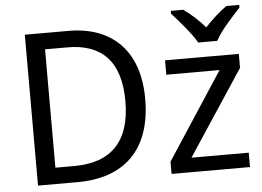

<svg xmlns="http://www.w3.org/2000/svg" viewBox="-53 -835 1236 905"><g transform="rotate(-5 565.0 -383.0)"><path d="M1110 -766H1049C1016 -743 980 -710 946 -674C915 -710 878 -743 845 -766H786V-753C820 -715 877 -651 902 -606H992C1015 -651 1074 -715 1110 -753ZM630 -364C630 -593 501 -714 298 -714H91V0H278C500 0 630 -123 630 -364ZM536 -361C536 -173 447 -77 269 -77H180V-637H287C446 -637 536 -551 536 -361ZM1094 0V-68H823L1088 -470V-536H739V-468H991L723 -58V0Z"/></g></svg>

Font: Noto Sans Thai
Style: Regular
Weight: 400
Designer: Monotype Design Team
Foundry: Monotype Imaging Inc.
Version: Version 1.901